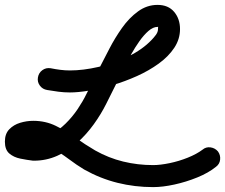

<svg xmlns="http://www.w3.org/2000/svg" viewBox="-65 -612 920 785"><path d="M128 -244Q109 -247 98 -262Q87 -277 90 -295Q93 -314 108 -325Q123 -336 142 -333Q162 -329 181.5 -326.5Q201 -324 221 -324Q275 -324 338 -338.5Q401 -353 459 -381Q517 -409 555 -449Q563 -457 572 -469Q581 -481 581 -493Q581 -503 582 -502.5Q583 -502 579 -502Q561 -502 542 -485.5Q523 -469 505 -443.5Q487 -418 471 -389.5Q455 -361 443 -336Q431 -311 424 -297Q410 -270 396.5 -242Q383 -214 369 -187Q348 -145 318.5 -104Q289 -63 251.5 -29Q214 5 169 25Q124 45 74 45Q74 45 72 45Q70 45 70 45Q45 42 18 36.5Q-9 31 -27 15.5Q-45 0 -45 -33Q-45 -65 -27 -83.5Q-9 -102 17.5 -110Q44 -118 71 -118Q121 -118 163 -97.5Q205 -77 244 -49Q283 -21 324 3Q379 34 438.5 48.5Q498 63 561 63Q590 63 628.5 55Q667 47 703 32.5Q739 18 763 0Q777 -12 795.5 -9.5Q814 -7 826 7Q837 22 835 40.5Q833 59 818 70Q787 95 741.5 113.5Q696 132 648 142.5Q600 153 561 153Q486 153 415.5 135.5Q345 118 279 81Q249 63 215 37.5Q181 12 144.5 -8Q108 -28 71 -28Q63 -28 55 -27Q47 -26 39 -23Q40 -23 41 -25Q43 -27 44 -30Q45 -32 45 -33Q45 -34 44 -36Q43 -45 35 -50Q36 -50 40 -49Q43 -48 48 -48Q56 -46 63.5 -46Q71 -46 78 -45Q79 -45 76 -45Q74 -45 74 -45Q110 -45 142.5 -62Q175 -79 203 -106.5Q231 -134 252.5 -166Q274 -198 288 -227Q302 -254 316 -282Q330 -310 343 -337Q360 -370 382.5 -413.5Q405 -457 434 -498Q463 -539 499.5 -565.5Q536 -592 579 -592Q623 -592 647 -563.5Q671 -535 671 -493Q671 -452 647.5 -416.5Q624 -381 584 -352Q544 -323 495 -301Q446 -279 395.5 -264Q345 -249 299.5 -241.5Q254 -234 221 -234Q197 -234 174 -237Q151 -240 128 -244Q128 -244 128 -244Q128 -244 128 -244Z"/></svg>

Font: FRB American Cursive Black
Style: Bold Italic
Weight: 900
Italic angle: -25°
Version: Version 2.0;Modular Font Editor K font №1